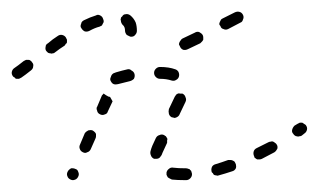

<svg xmlns="http://www.w3.org/2000/svg" viewBox="-30 -294 538 324"><path d="M84 4Q85 7 89 9Q91 10 93 10Q95 10 97 9Q98 9 100 7Q101 6 102 4Q104 0 102 -4Q101 -8 97 -9Q95 -10 93 -10Q91 -10 90 -10Q88 -9 86 -7Q85 -6 84 -4Q82 0 84 4ZM283 10H284Q288 10 291 7Q294 4 294 0Q294 -2 293 -4Q293 -6 291 -7Q290 -9 288 -9Q286 -10 284 -10H283Q271 -10 263 -11Q258 -12 255 -9Q252 -7 251 -3Q251 -1 251 1Q252 3 253 5Q254 6 256 7Q258 8 260 9Q269 10 283 10ZM368 -10Q369 -13 368 -17Q367 -19 366 -21Q365 -22 363 -23Q361 -24 359 -24Q357 -24 355 -24Q344 -20 334 -17Q330 -16 328 -13Q326 -9 327 -5Q327 -3 329 -2Q330 0 331 1Q333 2 335 2Q337 3 339 2Q350 -1 362 -5Q366 -6 368 -10ZM438 -43Q439 -47 437 -50Q436 -52 434 -53Q433 -54 431 -55Q429 -56 427 -55Q425 -55 423 -54Q413 -49 403 -44Q399 -42 398 -38Q397 -34 399 -30Q399 -28 401 -27Q402 -26 404 -25Q406 -25 408 -25Q410 -25 412 -26Q422 -31 433 -37Q436 -39 438 -43ZM224 -39Q223 -35 225 -31Q226 -28 230 -26Q232 -26 234 -26Q236 -26 238 -27Q240 -28 241 -30Q242 -31 243 -33Q244 -36 246 -40L252 -53Q252 -55 252 -57Q253 -59 252 -61Q251 -62 250 -64Q248 -65 247 -66Q243 -68 239 -66Q235 -65 233 -61L227 -48Q225 -43 224 -39ZM104 -46Q104 -44 105 -42Q105 -41 107 -39Q108 -38 110 -37Q114 -35 117 -37Q121 -38 123 -42L131 -60Q132 -62 132 -64Q132 -66 132 -68Q131 -70 130 -71Q128 -73 126 -74Q123 -75 119 -74Q115 -72 113 -69L105 -50Q104 -48 104 -46ZM488 -75Q489 -79 486 -83Q485 -84 483 -85Q482 -86 480 -87Q478 -87 476 -87Q474 -86 472 -85L467 -82Q464 -79 463 -75Q462 -71 465 -68Q466 -66 468 -65Q469 -64 471 -64Q473 -63 475 -64Q477 -64 479 -65L484 -69Q487 -71 488 -75ZM255 -102Q256 -98 260 -96Q262 -96 264 -95Q266 -95 268 -96Q270 -97 271 -98Q273 -100 273 -101L283 -122Q285 -126 283 -130Q282 -134 278 -136Q276 -136 274 -136Q272 -137 270 -136Q268 -135 267 -134Q266 -132 265 -131L255 -110Q254 -106 255 -102ZM133 -111Q133 -109 134 -107Q134 -105 136 -103Q137 -102 139 -101Q143 -99 147 -101Q151 -102 152 -106L160 -123L156 -130Q155 -131 153 -131Q149 -133 145 -136Q144 -136 144 -135Q143 -134 142 -133L134 -114Q133 -113 133 -111ZM157 -164Q155 -160 157 -157Q159 -153 162 -152Q165 -151 169 -152Q180 -155 189 -157Q193 -158 196 -161Q198 -165 197 -169Q196 -173 192 -175Q189 -178 185 -177Q176 -175 166 -172Q165 -172 164 -171Q163 -171 163 -171L161 -170Q158 -168 157 -164ZM267 -159Q271 -161 272 -165Q273 -169 271 -173Q269 -176 266 -177Q255 -181 240 -181Q236 -181 233 -178Q230 -175 230 -171Q230 -167 233 -164Q236 -161 240 -161Q251 -161 260 -158Q264 -157 267 -159ZM26 -182Q27 -186 24 -189Q23 -191 21 -192Q20 -193 18 -193Q16 -193 14 -193Q12 -192 10 -191Q0 -183 -6 -179Q-9 -177 -10 -173Q-11 -169 -8 -165Q-7 -164 -5 -163Q-4 -161 -2 -161Q0 -161 2 -161Q4 -162 6 -163Q12 -167 22 -175Q26 -178 26 -182ZM81 -220Q83 -221 83 -223Q83 -225 83 -227Q82 -229 81 -231Q79 -234 75 -235Q71 -236 67 -233Q59 -228 51 -221Q47 -219 47 -215Q46 -211 48 -208Q50 -206 51 -205Q53 -204 55 -204Q57 -203 59 -204Q61 -204 62 -205Q71 -212 79 -217Q80 -218 81 -220ZM275 -226Q274 -225 273 -223Q272 -221 272 -219Q273 -217 274 -215Q275 -212 279 -210Q283 -209 287 -211L308 -221Q309 -222 311 -224Q312 -225 313 -227Q313 -229 313 -231Q313 -233 312 -235Q310 -238 306 -240Q302 -241 299 -239L278 -229Q276 -228 275 -226ZM182 -238Q183 -236 184 -235Q186 -234 188 -233Q190 -232 191 -232Q196 -232 198 -235Q201 -238 201 -242Q201 -250 199 -256Q196 -263 190 -268Q186 -271 182 -270Q178 -270 176 -266Q174 -265 174 -263Q173 -261 174 -259Q174 -257 175 -255Q176 -253 177 -252Q181 -249 181 -242Q181 -240 182 -238ZM142 -251Q143 -253 144 -255Q145 -256 145 -258Q145 -260 144 -262Q143 -266 139 -268Q135 -270 132 -268Q122 -265 112 -260Q110 -259 109 -258Q107 -256 107 -254Q106 -252 106 -250Q106 -248 107 -247Q109 -243 113 -241Q117 -240 121 -242Q130 -247 138 -249Q140 -250 142 -251ZM343 -261Q342 -259 341 -257Q340 -255 340 -253Q341 -251 342 -250Q343 -246 347 -245Q351 -243 355 -245L376 -256Q379 -257 380 -261Q382 -265 380 -269Q378 -273 374 -274Q370 -275 366 -273L346 -263Q344 -262 343 -261Z"/></svg>

Font: FRB American Cursive Dashed Light
Style: Italic
Weight: 300
Italic angle: -25°
Version: Version 2.0;Modular Font Editor K font №1